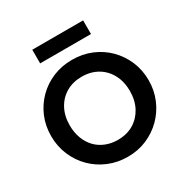

<svg xmlns="http://www.w3.org/2000/svg" viewBox="-201 -1065 1202 1243"><g transform="rotate(-30 400.0 -444.0)"><path d="M401 11Q324 11 257.5 -17Q191 -45 141.5 -94.5Q92 -144 64 -210.5Q36 -277 36 -353Q36 -429 63.5 -494.5Q91 -560 140.5 -609.5Q190 -659 256 -686.5Q322 -714 399 -714Q477 -714 543 -686.5Q609 -659 658.5 -609.5Q708 -560 736 -494Q764 -428 764 -352Q764 -276 736 -210Q708 -144 658.5 -94.5Q609 -45 543.5 -17Q478 11 401 11ZM399 -116Q467 -116 517 -146Q567 -176 595.5 -229Q624 -282 624 -353Q624 -405 608 -448Q592 -491 562 -522.5Q532 -554 491 -571Q450 -588 399 -588Q333 -588 282.5 -558.5Q232 -529 203.5 -476Q175 -423 175 -353Q175 -300 191.5 -256Q208 -212 237.5 -181Q267 -150 308.5 -133Q350 -116 399 -116ZM210 -899H590V-797H210Z"/></g></svg>

Font: Outfit Thin SemiBold
Style: Regular
Weight: 600
Version: Version 1.100;gftools[0.9.27]